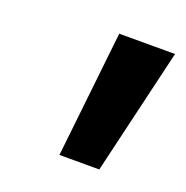

<svg xmlns="http://www.w3.org/2000/svg" viewBox="-69 -732 417 430"><g transform="rotate(20 140.0 -517.5)"><path d="M114 -367 147 -668H280L209 -367Z"/></g></svg>

Font: Celebes
Style: Bold Italic
Weight: 700
Italic angle: -10°
Designer: Anugrah Pasau
Foundry: Lafontype
Version: Version 1.000; ttfautohint (v1.8.4)